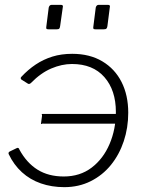

<svg xmlns="http://www.w3.org/2000/svg" viewBox="-20 -762 602 792"><path d="M239 -732 228 -654Q227 -647 224.5 -644Q222 -641 213 -641H181Q173 -641 171.5 -643.5Q170 -646 171 -652L181 -731Q184 -742 193 -742H231Q242 -742 239 -732ZM433 -732 423 -654Q422 -647 419 -644Q416 -641 407 -641H375Q367 -641 365.5 -643.5Q364 -646 365 -652L375 -731Q378 -742 387 -742H425Q436 -742 433 -732ZM245 10Q193 10 148.5 -5.5Q104 -21 70.5 -51.5Q37 -82 16 -126Q13 -133 20 -137L49 -151Q52 -153 55.5 -151.5Q59 -150 60 -145Q90 -90 135 -62Q180 -34 243 -34Q310 -34 358 -70.5Q406 -107 432 -168Q458 -229 458 -300Q458 -390 410.5 -444Q363 -498 277 -498Q235 -498 191.5 -479.5Q148 -461 108 -420Q105 -417 101.5 -416Q98 -415 95 -417L68 -434Q66 -436 65.5 -439Q65 -442 68 -445Q96 -475 127.5 -496Q159 -517 196 -528.5Q233 -540 278 -540Q350 -540 402 -509Q454 -478 481.5 -423.5Q509 -369 509 -297Q509 -235 490.5 -179.5Q472 -124 437.5 -81.5Q403 -39 354 -14.5Q305 10 245 10ZM149 -252 153 -281Q154 -287 152.5 -289.5Q151 -292 155 -292H472L466 -252H160Q155 -253 152.5 -251Q150 -249 149 -252Z"/></svg>

Font: Libre Franklin ExtraLight
Style: Italic
Weight: 250
Italic angle: -8°
Designer: Pablo Impallari, Rodrigo Fuenzalida, Nhung Nguyen
Foundry: Impallari Type
Version: Version 3.000